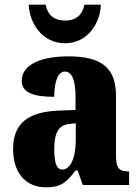

<svg xmlns="http://www.w3.org/2000/svg" viewBox="-20 -791 594 821"><path d="M258 -606C357 -606 410 -696 411 -771H341C331 -723 301 -703 258 -703C215 -703 185 -723 175 -771H103C105 -696 158 -606 258 -606ZM176 10C239 10 263 -9 303 -62H312L334 0H532V-58H528C488 -58 476 -74 476 -128V-381C476 -506 408 -550 272 -550C164 -550 73 -519 73 -446C73 -397 118 -377 212 -377C212 -447 230 -485 257 -485C288 -485 303 -449 303 -374V-321L231 -318C101 -313 36 -264 36 -154C36 -42 99 10 176 10ZM246 -66C222 -66 212 -96 212 -151C212 -221 228 -256 277 -261L304 -264V-191C304 -116 281 -66 246 -66Z"/></svg>

Font: Noto Serif Ethiopic Condensed Black
Style: Regular
Weight: 900
Width: 3
Designer: Monotype Design Team
Foundry: Monotype Imaging Inc.
Version: Version 2.102